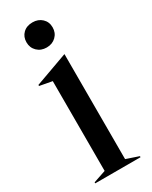

<svg xmlns="http://www.w3.org/2000/svg" viewBox="-186 -745 624 789"><g transform="rotate(-30 126.0 -351.0)"><path d="M15 -5 74 -25V-451L15 -462V-467L170 -523H171V-25L230 -5V0H15ZM60 -643Q60 -669 77 -685.5Q94 -702 122 -702Q149 -702 166.5 -685.5Q184 -669 184 -643Q184 -617 166.5 -600Q149 -583 122 -583Q95 -583 77.5 -600Q60 -617 60 -643Z"/></g></svg>

Font: Nyght Serif
Style: Regular
Weight: 400
Designer: Maksym Kobuzan
Version: Version 0.410